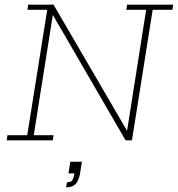

<svg xmlns="http://www.w3.org/2000/svg" viewBox="-20 -603 764 825"><path d="M9 0 12 -22H97L183 -561H98L101 -583H210L526 -41L608 -561H523L526 -583H724L721 -561H636L547 0H520V-1L519 0V-1L207 -539L125 -22H210L207 0ZM264 202 268 180Q285 180 290.5 172Q296 164 300 142H274L282 92H332L325 136Q320 170 306.5 186Q293 202 264 202Z"/></svg>

Font: Rokkitt SemiBold Thin
Style: Italic
Weight: 250
Italic angle: -9°
Version: Version 3.103